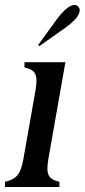

<svg xmlns="http://www.w3.org/2000/svg" viewBox="-39 -749 339 769"><path d="M-19 0H199V-21C154 -31 144 -50 155 -114L223 -500H59V-479C104 -469 114 -450 103 -386L55 -114C44 -50 26 -31 -19 -21ZM114 -569 118 -564 223 -638C286 -683 286 -711 274 -723C263 -735 234 -734 188 -671Z"/></svg>

Font: RL Madena Oblique
Style: Regular
Weight: 400
Italic angle: -10°
Designer: I Kadek Wantara Putra
Foundry: Roughlines ID
Version: Version 1.000;Glyphs 3.1.2 (3151)